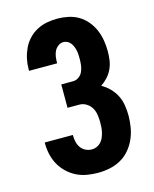

<svg xmlns="http://www.w3.org/2000/svg" viewBox="-113 -819 726 904"><g transform="rotate(-15 250.0 -367.5)"><path d="M253 8Q226 8 199 3.5Q172 -1 148 -13Q124 -25 104 -44Q84 -63 71 -86.5Q58 -110 52 -136.5Q46 -163 46 -190V-195H183V-193Q183 -177 186.5 -161.5Q190 -146 199 -133Q208 -120 222.5 -113Q237 -106 253 -106Q265 -106 276.5 -111Q288 -116 296.5 -125Q305 -134 310 -145.5Q315 -157 318 -169Q321 -181 322 -193Q323 -205 323 -218Q323 -236 320.5 -254.5Q318 -273 309 -289Q300 -305 284 -315Q268 -325 250 -325H192V-439H250Q265 -439 278 -448.5Q291 -458 297 -472Q303 -486 305 -501.5Q307 -517 307 -532Q307 -542 306.5 -552.5Q306 -563 304 -573Q302 -583 298 -593Q294 -603 288 -611Q282 -619 272.5 -624Q263 -629 253 -629Q239 -629 227 -620Q215 -611 209 -598.5Q203 -586 201 -572Q199 -558 199 -543V-540H62V-548Q62 -574 67.5 -599Q73 -624 84 -647.5Q95 -671 113 -690Q131 -709 153.5 -721Q176 -733 201.5 -738Q227 -743 253 -743Q280 -743 306.5 -737.5Q333 -732 356 -718.5Q379 -705 396.5 -684Q414 -663 424.5 -638.5Q435 -614 439.5 -587.5Q444 -561 444 -534Q444 -512 441 -490.5Q438 -469 429 -449Q420 -429 405 -412.5Q390 -396 372 -384Q394 -372 412 -353.5Q430 -335 441 -313Q452 -291 456 -265.5Q460 -240 460 -215Q460 -187 455 -158Q450 -129 438.5 -103Q427 -77 408 -54.5Q389 -32 364 -18Q339 -4 310.5 2Q282 8 253 8Z"/></g></svg>

Font: Iosevka Term Curly Heavy
Style: Regular
Weight: 900
Designer: Belleve Invis
Foundry: Belleve Invis
Version: Version 32.3.0